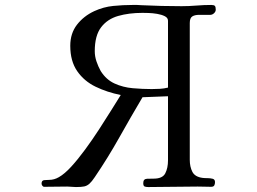

<svg xmlns="http://www.w3.org/2000/svg" viewBox="-20 -756 1040 776"><path d="M659 -672Q659 -684 646 -690.5Q633 -697 615 -700Q597 -703 580.5 -703.5Q564 -704 556 -704Q501 -704 457.5 -691.5Q414 -679 388.5 -645.5Q363 -612 363 -549Q363 -528 370 -507.5Q377 -487 387 -469Q409 -434 443 -418.5Q477 -403 516.5 -399.5Q556 -396 593 -396Q610 -396 626.5 -397Q643 -398 659 -402ZM852 -717Q852 -709 845 -702.5Q838 -696 830 -696H785Q767 -696 757 -689.5Q747 -683 747 -663V-110Q747 -82 757.5 -61.5Q768 -41 799 -37Q806 -36 818 -36Q830 -36 839.5 -33.5Q849 -31 849 -20Q849 -12 846 -6.5Q843 -1 833 -1Q820 -1 806.5 -1.5Q793 -2 779 -2Q729 -2 679 -1Q629 0 579 0Q569 0 564 -2.5Q559 -5 559 -16Q559 -33 574.5 -33.5Q590 -34 601 -34Q637 -34 648 -55.5Q659 -77 659 -108V-367L556 -363Q508 -282 462 -200Q416 -118 363 -40Q351 -22 341.5 -13.5Q332 -5 320.5 -2.5Q309 0 287 0Q278 0 269.5 -1Q261 -2 252 -2Q229 -2 205.5 -1.5Q182 -1 159 -1Q154 -1 151 -5.5Q148 -10 148 -14Q148 -27 159 -28Q170 -29 179 -29Q199 -29 218 -40Q241 -53 268 -82.5Q295 -112 324 -151.5Q353 -191 380 -232.5Q407 -274 430 -311Q453 -348 468 -372Q413 -383 366.5 -405.5Q320 -428 292 -468.5Q264 -509 264 -571Q264 -621 291 -656Q318 -691 361 -711Q398 -728 437.5 -732Q477 -736 517 -736Q525 -736 534 -736Q543 -736 551 -735Q592 -733 633 -732Q674 -731 714 -731Q744 -731 774 -733.5Q804 -736 834 -736Q845 -736 848.5 -732Q852 -728 852 -717Z"/></svg>

Font: Kaisei Tokumin
Style: Regular
Weight: 400
Designer: Font-Kai, 金井和夫
Foundry: KAZUO KANAI
Version: Version 5.003